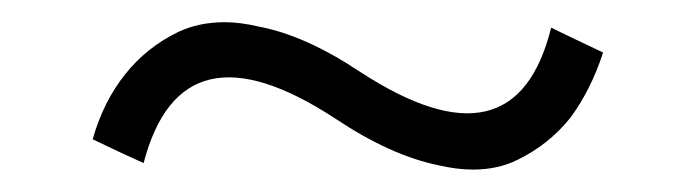

<svg xmlns="http://www.w3.org/2000/svg" viewBox="-20 -436 627 173"><path d="M476.6 -411.1Q488.3 -405.3 523.4 -388.7Q512.7 -355.5 494.1 -330.1Q474.6 -305.7 446.3 -292Q428.7 -283.2 406.2 -283.2Q391.6 -283.2 375 -287.1Q332 -295.9 282.2 -329.1Q143.6 -419.9 109.4 -289.1Q93.8 -295.9 63.5 -310.5Q73.2 -344.7 92.8 -369.1Q112.3 -393.6 140.6 -407.2Q159.2 -416 182.6 -416Q196.3 -416 212.9 -412.1Q254.9 -404.3 304.7 -371.1Q444.3 -280.3 476.6 -411.1Z"/></svg>

Font: LeFont
Style: ExtraLight
Weight: 200
Designer: Leryon MEDIA
Version: Version 1.0